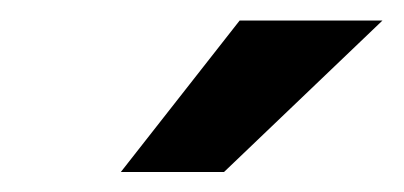

<svg xmlns="http://www.w3.org/2000/svg" viewBox="-20 -770 393 187"><path d="M97.7 -602.5 213.4 -750H352.5L198.2 -602.5Z"/></svg>

Font: Mardoto Medium
Style: Italic
Weight: 500
Italic angle: -12°
Designer: Christian Robertson, Vahan Hovhannisyan
Foundry: Google
Version: Version 1.000